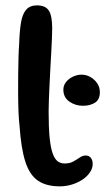

<svg xmlns="http://www.w3.org/2000/svg" viewBox="-20 -650 390 697"><path d="M197 26.5Q148 26.5 117.8 5.8Q87.5 -15 72 -63Q56.5 -111 51 -192.5Q48.5 -213 47.2 -243.2Q46 -273.5 45.8 -308.8Q45.5 -344 46 -378.2Q46.5 -412.5 47.2 -441.8Q48 -471 49.5 -489Q51 -537 56.2 -568.2Q61.5 -599.5 75.2 -615Q89 -630.5 114 -630.5Q145.5 -630.5 157.5 -611.2Q169.5 -592 169.5 -547Q169.5 -532.5 168.5 -509.5Q167.5 -486.5 166 -458.5Q164.5 -430.5 162.8 -400.8Q161 -371 159.8 -342Q158.5 -313 157.5 -288.5Q156.5 -264 156.5 -246.5Q156.5 -187 160.2 -149.8Q164 -112.5 171.5 -92.2Q179 -72 189.8 -64.2Q200.5 -56.5 214.5 -56.5Q233.5 -56.5 246.2 -63.8Q259 -71 269.5 -78.2Q280 -85.5 291 -85.5Q303 -85.5 309.8 -77Q316.5 -68.5 316.5 -55Q316.5 -39 306.5 -24.2Q296.5 -9.5 279.8 1.8Q263 13 241.5 19.8Q220 26.5 197 26.5ZM281 -266Q253.5 -266 231.8 -281.2Q210 -296.5 210 -324.5Q210 -340 220 -352.5Q230 -365 245.5 -372Q261 -379 276 -379Q293 -379 308 -370.5Q323 -362 332.8 -347.8Q342.5 -333.5 342.5 -315.5Q342.5 -288.5 324.8 -277.2Q307 -266 281 -266Z"/></svg>

Font: Gluten
Style: Regular
Weight: 400
Designer: Tyler Finck
Foundry: Etcetera Type Company
Version: Version 1.300